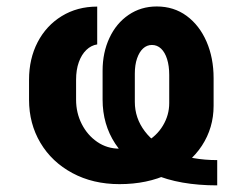

<svg xmlns="http://www.w3.org/2000/svg" viewBox="-20 -557 756 591"><path d="M295.8 -250.4V-339.5Q295.8 -395.2 316.9 -440.3Q337.9 -485.4 375.9 -511.2Q413.9 -537.1 462.5 -537.1Q514.9 -537.1 554.4 -508.2Q593.8 -479.2 615.7 -429Q637.5 -378.7 637.5 -316.5V-231.4Q637.5 -163.6 601.4 -108.4Q565.2 -53.2 499.3 -21.7Q433.4 9.8 347.7 9.8Q266.2 9.8 202.8 -24.3Q139.4 -58.4 104.4 -117.4Q69.4 -176.4 69.4 -249.9V-311.7Q69.4 -376.1 95.8 -427.1Q122.3 -478.1 170 -507.4Q217.7 -536.7 279.2 -536.7V-420.3Q260.6 -417.5 245.8 -403.3Q231 -389.1 222.6 -365.6Q214.2 -342.2 214.2 -311.7V-249.9Q214.2 -209.7 231.6 -175.3Q249.1 -140.9 279.3 -120.2Q309.6 -99.4 347.7 -99.4Q392.1 -99.4 427 -118.7Q462 -137.9 481.4 -170.2Q500.9 -202.5 500.9 -239.6V-326.2Q500.9 -354.2 494.3 -375.1Q487.8 -395.9 475.8 -407.3Q463.8 -418.6 447.7 -418.6Q432.1 -418.6 420.3 -407.7Q408.6 -396.8 401.8 -377Q395 -357.1 395 -330.4V-243.4Q395 -193.5 425.8 -152.8Q456.5 -112.1 514 -88.2Q571.5 -64.2 648.6 -64.2V13.6Q532.9 13.6 453.3 -20.8Q373.7 -55.2 334.8 -114.6Q295.8 -174 295.8 -250.4Z"/></svg>

Font: Pretendard JP Variable
Style: Regular
Weight: 400
Designer: Base glyphs from Inter by Rasmus Andersson; Hangul glyphs from Noto Sans CJK(Source Han Sans) by Jang Soo-young and Kang
Foundry: Kil Hyung-jin
Version: Version 1.307;Glyphs 3.2 (3192)